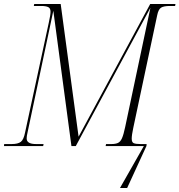

<svg xmlns="http://www.w3.org/2000/svg" viewBox="-35 -734 902 965"><path d="M-15 0 -14 -10H24Q55 -10 69.5 -21Q84 -32 91 -68L210 -619Q219 -659 219 -675Q219 -693 207 -698.5Q195 -704 172 -704H135L137 -714H270L360 -47L720 -714H847L845 -704H819Q788 -704 774.5 -695.5Q761 -687 755 -657L635 -92Q627 -55 627 -37Q627 -18 638 -14Q649 -10 671 -10H702L701 0L604 211H568L688 0H496L498 -10H525Q545 -10 557.5 -15.5Q570 -21 578 -39Q586 -57 594 -95L721 -695L346 0H324L233 -680L103 -66Q101 -58 100 -51Q99 -44 99 -38Q99 -10 146 -10H184L182 0Z"/></svg>

Font: Noto Serif Display Condensed ExtraLight
Style: Italic
Weight: 200
Width: 3
Italic angle: -12°
Designer: Monotype Design Team
Foundry: Monotype Imaging Inc.
Version: Version 2.009